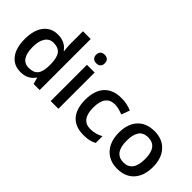

<svg xmlns="http://www.w3.org/2000/svg" viewBox="-6 -1385 2021 2021"><g transform="rotate(45 1004.0 -375.0)"><path d="M264.2 9.8Q163.1 9.8 106.4 -63.5Q49.8 -136.7 49.8 -269Q49.8 -401.9 107.2 -475.8Q164.6 -549.8 266.1 -549.8Q372.6 -549.8 428.2 -471.2H434.1Q425.8 -529.3 425.8 -563V-759.8H541V0H451.2L431.2 -70.8H425.8Q370.6 9.8 264.2 9.8ZM294.9 -83Q365.7 -83 397.9 -122.8Q430.2 -162.6 431.2 -252V-268.1Q431.2 -370.1 397.9 -413.1Q364.7 -456.1 293.9 -456.1Q233.4 -456.1 200.7 -407Q168 -357.9 168 -267.1Q168 -177.2 199.7 -130.1Q231.4 -83 294.9 -83Z M819.8 0H705.1V-540H819.8ZM698.2 -683.1Q698.2 -713.9 715.1 -730.5Q731.9 -747.1 763.2 -747.1Q793.5 -747.1 810.3 -730.5Q827.1 -713.9 827.1 -683.1Q827.1 -653.8 810.3 -637Q793.5 -620.1 763.2 -620.1Q731.9 -620.1 715.1 -637Q698.2 -653.8 698.2 -683.1Z M1201.7 9.8Q1079.1 9.8 1015.4 -61.8Q951.7 -133.3 951.7 -267.1Q951.7 -403.3 1018.3 -476.6Q1085 -549.8 1210.9 -549.8Q1296.4 -549.8 1364.7 -518.1L1330.1 -425.8Q1257.3 -454.1 1210 -454.1Q1069.8 -454.1 1069.8 -268.1Q1069.8 -177.2 1104.7 -131.6Q1139.6 -85.9 1207 -85.9Q1283.7 -85.9 1352.1 -124V-23.9Q1321.3 -5.9 1286.4 2Q1251.5 9.8 1201.7 9.8Z M1958 -271Q1958 -138.7 1890.1 -64.5Q1822.3 9.8 1701.2 9.8Q1625.5 9.8 1567.4 -24.4Q1509.3 -58.6 1478 -122.6Q1446.8 -186.5 1446.8 -271Q1446.8 -402.3 1514.2 -476.1Q1581.5 -549.8 1704.1 -549.8Q1821.3 -549.8 1889.6 -474.4Q1958 -398.9 1958 -271ZM1564.9 -271Q1564.9 -84 1703.1 -84Q1839.8 -84 1839.8 -271Q1839.8 -456.1 1702.1 -456.1Q1629.9 -456.1 1597.4 -408.2Q1564.9 -360.4 1564.9 -271Z"/></g></svg>

Font: f1_31487          
Style: Regular
Weight: 600
Foundry: Ascender Corporation
Version: Version 1.10